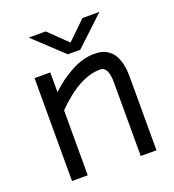

<svg xmlns="http://www.w3.org/2000/svg" viewBox="-136 -857 876 964"><g transform="rotate(-20 302.0 -375.5)"><path d="M168 0H84V-549.8H168V-443.8Q220.2 -494.1 283 -528.1Q345.7 -562 408.2 -562Q535.2 -562 535.2 -391.1V0H451.2V-391.1Q451.2 -478 408.2 -478Q296.4 -478 168 -347.2ZM348.1 -605H282.2L126 -751H216.8L314.9 -655.8L413.1 -751H503.9Z"/></g></svg>

Font: Junction Regular
Style: Regular
Weight: 500
Designer: Caroline Hadilaksono
Foundry: Caroline Hadilaksono
Version: Version 1.056